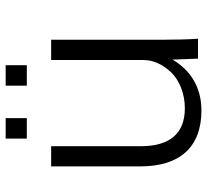

<svg xmlns="http://www.w3.org/2000/svg" viewBox="-46 -650 708 655"><g transform="rotate(-90 307.5 -322.0)"><path d="M258.8 11.7C338.9 11.7 397 -26.9 432.1 -86.9L435.5 0H503.4C501 -34.7 500 -73.7 500 -116.7V-501H430.7V-185.1C430.7 -153.3 415.5 -119.6 388.7 -91.8C362.8 -64.5 317.4 -44.9 266.1 -44.9C180.7 -44.9 136.7 -95.7 136.7 -195.3V-501H67.9V-196.3C67.9 -64 131.8 11.7 258.8 11.7ZM413.1 -584V-656.2H343.3V-584ZM232.4 -584V-656.2H162.6V-584Z"/></g></svg>

Font: Ride Light
Style: Regular
Weight: 300
Version: Version 3.000